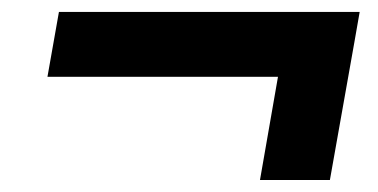

<svg xmlns="http://www.w3.org/2000/svg" viewBox="-20 -469 626 318"><path d="M58.6 -341.8H440.4L410.6 -170.9H526.4L566.9 -398.9L575.7 -449.2H77.6Z"/></svg>

Font: Cascadia Mono SemiBold
Style: Italic
Weight: 600
Italic angle: -10°
Monospace: yes
Designer: Aaron Bell
Foundry: Saja Typeworks
Version: Version 2404.023